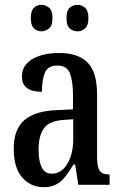

<svg xmlns="http://www.w3.org/2000/svg" viewBox="-20 -767 505 797"><path d="M160 10Q109 10 73 -29.5Q37 -69 37 -151Q37 -231 82 -269Q127 -307 218 -310L283 -313V-373Q283 -429 270.5 -462Q258 -495 218 -495Q179 -495 166.5 -465.5Q154 -436 154 -386Q71 -386 71 -449Q71 -496 114 -521.5Q157 -547 226 -547Q304 -547 343.5 -507.5Q383 -468 383 -373V-115Q383 -73 394 -58Q405 -43 432 -43H435V0H305L292 -84H285Q268 -56 252 -35Q236 -14 214.5 -2Q193 10 160 10ZM194 -46Q235 -46 259.5 -87Q284 -128 284 -191V-272L242 -269Q184 -265 162 -234Q140 -203 140 -145Q140 -99 153 -72.5Q166 -46 194 -46ZM302 -637Q283 -637 269.5 -649Q256 -661 256 -692Q256 -723 269.5 -735Q283 -747 302 -747Q319 -747 333 -735Q347 -723 347 -692Q347 -661 333 -649Q319 -637 302 -637ZM152 -637Q134 -637 121 -649Q108 -661 108 -692Q108 -723 121 -735Q134 -747 152 -747Q169 -747 183.5 -735Q198 -723 198 -692Q198 -661 183.5 -649Q169 -637 152 -637Z"/></svg>

Font: Noto Serif Lao ExtraCondensed Medium
Style: Regular
Weight: 500
Width: 2
Designer: Monotype Design Team
Foundry: Monotype Imaging Inc.
Version: Version 2.003; ttfautohint (v1.8.4.7-5d5b)